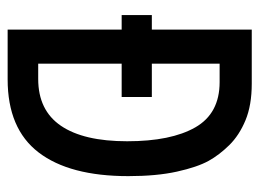

<svg xmlns="http://www.w3.org/2000/svg" viewBox="-106 -556 663 490"><g transform="rotate(90 225.0 -311.5)"><path d="M56 0V-291H19V-368H56V-623H194Q249 -623 287.5 -607Q326 -591 351 -565.5Q376 -540 391 -513Q407 -484 418.5 -432Q430 -380 430 -308Q430 -158 369.5 -79Q309 0 183 0ZM143 -78H182Q262 -78 301.5 -136Q341 -194 341 -305Q341 -417 305.5 -479Q270 -541 190 -541H143V-368H228V-291H143Z"/></g></svg>

Font: Inconsolata SemiCondensed SemiBold
Style: Regular
Weight: 600
Width: 4
Monospace: yes
Designer: Raph Levien, Cyreal, Brenton Simpson
Foundry: Raph Levien, Cyreal, Google
Version: Version 3.001; ttfautohint (v1.8.2.53-6de2)